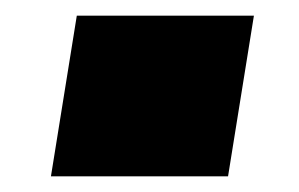

<svg xmlns="http://www.w3.org/2000/svg" viewBox="-20 -400 382 245"><path d="M45 -175 78 -380H304L271 -175Z"/></svg>

Font: Nunito Sans 7pt SemiExpanded Black
Style: Italic
Weight: 900
Width: 6
Italic angle: -9°
Designer: Vernon Adams
Foundry: Vernon Adams
Version: Version 3.101;gftools[0.9.27]